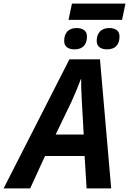

<svg xmlns="http://www.w3.org/2000/svg" viewBox="-77 -1042 714 1062"><path d="M307 -714H476L538 0H402L391 -179H172L90 0H-57ZM386 -298 376 -476 375 -498Q371 -567 372 -604H370Q351 -552 320 -483L231 -298ZM321 -1022H617L598 -932H302ZM278 -816Q278 -850 296 -868.5Q314 -887 347 -887Q372 -887 388 -875.5Q404 -864 404 -840Q404 -806 386.5 -787.5Q369 -769 335 -769Q309 -769 293.5 -780.5Q278 -792 278 -816ZM458 -816Q458 -850 476.5 -868.5Q495 -887 528 -887Q553 -887 568.5 -875.5Q584 -864 584 -840Q584 -806 566.5 -787.5Q549 -769 515 -769Q489 -769 473.5 -780.5Q458 -792 458 -816Z"/></svg>

Font: Noto Sans Display
Style: Bold Italic
Weight: 700
Italic angle: -12°
Designer: Monotype Design team
Foundry: Monotype Imaging Inc.
Version: Version 1.000